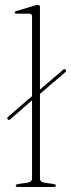

<svg xmlns="http://www.w3.org/2000/svg" viewBox="-20 -744 283 764"><path d="M10.5 -270Q6.5 -275 12.5 -279.5L107.5 -361.5V-679Q107.5 -689.5 97.5 -689.5H47Q38.5 -689.5 38.5 -694Q38.5 -698.5 47 -700.5L115 -721Q125.5 -724.5 131 -724.5Q139 -724.5 139 -715.5V-387.5L232 -467Q237.5 -471.5 241.5 -466Q245 -461 239.5 -456.5L139 -370.5V-34.5Q139 -19.5 157.5 -17L192.5 -12Q202.5 -10.5 202.5 -5Q202.5 0 194 0H50.5Q42.5 0 42.5 -5Q42.5 -10.5 53.5 -12L89 -17Q107.5 -20 107.5 -34V-345L20 -268.5Q14.5 -264.5 10.5 -270Z"/></svg>

Font: Fraunces 72pt S000 Thin
Style: Regular
Weight: 100
Version: Version 1.000; ttfautohint (v1.8.3)